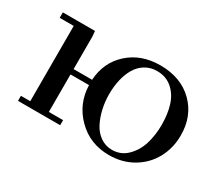

<svg xmlns="http://www.w3.org/2000/svg" viewBox="-89 -648 974 851"><g transform="rotate(30 398.5 -222.5)"><path d="M32.2 -411.1V-439H196.8L199.2 -411.1V-245.1H293.9Q299.3 -336.4 363.3 -394.3Q427.2 -452.1 524.9 -452.1Q629.9 -452.1 693.8 -389.6Q757.8 -327.1 757.8 -228Q757.8 -163.6 729 -110.1Q700.2 -56.6 646.5 -24.9Q592.8 6.8 524.9 6.8Q427.2 6.8 361.8 -58.8Q296.4 -124.5 293.9 -217.8H199.2V-25.9H272V0H56.2V-25.9H104V-411.1ZM391.1 -228Q391.1 -189.5 399.4 -153.1Q407.7 -116.7 423.3 -86.7Q439 -56.6 465.3 -38.3Q491.7 -20 524.9 -20Q569.8 -20 601.6 -51.3Q633.3 -82.5 647.2 -127.9Q661.1 -173.3 661.1 -226.1Q661.1 -282.2 647.2 -325.7Q633.3 -369.1 601.8 -396Q570.3 -422.9 524.9 -422.9Q491.7 -422.9 465.6 -407.2Q439.5 -391.6 423.3 -364.5Q407.2 -337.4 399.2 -302.7Q391.1 -268.1 391.1 -228Z"/></g></svg>

Font: Dehuti
Style: Bold
Weight: 700
Version: Version 1.2